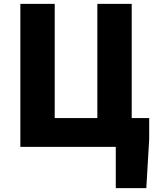

<svg xmlns="http://www.w3.org/2000/svg" viewBox="-20 -765 810 1000"><path d="M583 215H742L757 -38V-150H666V-745H487V-150H265V-745H86V0H583Z"/></svg>

Font: ChiuKong Gothic MN Heavy
Style: Regular
Weight: 900
Designer: Ryoko NISHIZUKA 西塚涼子 (kana, bopomofo & ideographs); Paul D. Hunt (Latin, Greek & Cyrillic); Sandoll Communications 산돌커뮤니
Foundry: Adobe
Version: Version 1.300